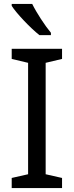

<svg xmlns="http://www.w3.org/2000/svg" viewBox="-20 -1030 379 984"><path d="M145 -1010H40V-1000C63 -963 136 -886 182 -850H241V-862C210 -899 167 -965 145 -1010ZM298 -66V-118L214 -137V-708L298 -728V-780H40V-728L124 -708V-137L40 -118V-66Z"/></svg>

Font: Noto Sans Malayalam UI
Style: Regular
Weight: 400
Designer: Jelle Bosma - Monotype Design Team
Foundry: Monotype Imaging Inc.
Version: Version 2.104